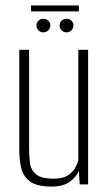

<svg xmlns="http://www.w3.org/2000/svg" viewBox="-20 -678 404 706"><path d="M170 8Q115 8 90 -11Q65 -30 58 -60.5Q51 -91 51 -123V-495H87V-132Q87 -106 90 -80Q93 -54 112 -37.5Q131 -21 177 -21Q210 -21 228.5 -32.5Q247 -44 256 -60Q265 -76 268 -89V-495H304V0H273L270 -50Q262 -29 237.5 -10.5Q213 8 170 8ZM139 -559Q129 -559 121.5 -566.5Q114 -574 114 -585Q114 -595 121.5 -602Q129 -609 139 -609Q150 -609 157.5 -602Q165 -595 165 -585Q165 -574 157.5 -566.5Q150 -559 139 -559ZM225 -559Q214 -559 206.5 -566.5Q199 -574 199 -585Q199 -595 206.5 -602Q214 -609 225 -609Q235 -609 242.5 -602Q250 -595 250 -585Q250 -574 242.5 -566.5Q235 -559 225 -559ZM94 -636V-658H270V-636Z"/></svg>

Font: Alumni Sans ExtraLight
Style: Regular
Weight: 250
Version: Version 1.018